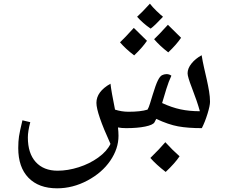

<svg xmlns="http://www.w3.org/2000/svg" viewBox="-20 -693 1232 1053"><path d="M293 339.8Q192.4 339.8 136.2 282Q80.1 224.1 80.1 119.1Q80.1 82.5 84.2 54.9Q88.4 27.3 103 -33.2L146 -22.9Q132.8 27.3 132.8 61Q132.8 147.9 176 195.6Q219.2 243.2 295.9 243.2Q352.1 243.2 411.9 224.1Q471.7 205.1 519 170.9Q566.4 136.7 585.9 96.2Q508.8 -72.8 508.8 -128.9Q508.8 -190.4 585.9 -233.9Q590.8 -190.4 610.8 -91.8Q647 -80.1 685.1 -80.1Q751.5 -80.1 789.1 -91.8Q795.9 -103 802.7 -125.5L817.4 -173.3Q834 -228 845.5 -251.2Q856.9 -274.4 868.2 -280.3Q879.4 -286.1 892.6 -286.6Q908.7 -286.6 919.9 -277.8Q904.8 -245.6 892.6 -206.1Q880.4 -166.5 869.1 -127.9Q921.9 -103.5 970 -93.3Q1018.1 -83 1076.2 -83Q1062 -134.8 1032.2 -211.9Q1008.8 -272 1008.8 -291Q1008.8 -317.9 1030.3 -344.7Q1051.8 -371.6 1085.9 -390.1Q1091.3 -356 1099.1 -322Q1106.9 -288.1 1114.3 -255.4Q1121.6 -222.7 1126.7 -192.1Q1131.8 -161.6 1131.8 -134.8Q1131.8 -113.3 1117.9 -68.4Q1104 -23.4 1086.9 9.8Q1010.3 9.8 956.8 0Q903.3 -9.8 836.9 -41L827.1 -22Q818.8 -7.8 776.4 1Q733.9 9.8 671.9 9.8Q646.5 9.8 627 5.9Q629.9 30.3 629.9 51.8Q629.9 122.6 584.7 188.5Q539.6 254.4 459.5 297.1Q379.4 339.8 293 339.8ZM874 -601.1Q827.1 -550.8 806.2 -536.1Q763.2 -565.4 731.9 -601.1Q758.3 -624.5 802.2 -672.9Q815.4 -655.3 838.1 -633.3Q860.8 -611.3 874 -601.1ZM786.1 -469.2Q759.8 -430.7 715.8 -389.2Q668.5 -425.3 638.2 -460.9Q658.7 -479.5 713.9 -540Q721.7 -531.7 786.1 -469.2ZM973.1 -485.8Q946.8 -447.3 902.8 -405.8Q856.9 -440.9 825.2 -478Q845.7 -496.6 900.9 -557.1Q911.6 -545.4 973.1 -485.8ZM964.8 164.1Q939.9 201.7 888.7 250Q836.4 209.5 804.7 173.3Q856.9 122.1 886.7 86.9Q927.2 131.3 964.8 164.1Z"/></svg>

Font: Sahl Naskh
Style: Regular
Weight: 400
Designer: Pascal Zoghbi
Version: Version 1.001